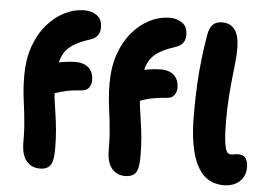

<svg xmlns="http://www.w3.org/2000/svg" viewBox="-53 -831 1273 913"><g transform="rotate(5 583.5 -374.5)"><path d="M168 8.2Q127.2 8.2 103.3 -20.9Q79.4 -50 79.4 -109.2Q79.4 -152.6 77 -185.7Q74.6 -218.8 71.3 -246.9Q68 -275 64.3 -302.1Q60.6 -329.2 58.2 -359.4Q55.8 -389.6 55.8 -427Q55.8 -503.4 77.1 -564.5Q98.4 -625.6 135.6 -669.4Q172.8 -713.2 219.4 -736.6Q266 -760 315.8 -760Q347.8 -760 373.6 -742.7Q399.4 -725.4 399.4 -685Q399.4 -662 388.2 -647Q377 -632 355 -624.8Q306.4 -609.4 276.3 -590.8Q246.2 -572.2 231 -546Q215.8 -519.8 210.4 -482.6Q205 -445.4 205 -391.2Q205 -360 209.1 -328.5Q213.2 -297 218.8 -261.6Q224.4 -226.2 228.5 -183.7Q232.6 -141.2 232.6 -89Q232.6 -31.2 216.9 -11.5Q201.2 8.2 168 8.2ZM154 -337.4Q126.4 -337.4 108.2 -352.1Q90 -366.8 90 -389.6Q90 -422.6 107.3 -449Q124.6 -475.4 156.6 -486.6Q196.6 -499.8 230.5 -505.7Q264.4 -511.6 293.8 -511.6Q320.8 -511.6 340 -502.1Q359.2 -492.6 369.3 -474.6Q379.4 -456.6 379.4 -430.8Q379.4 -411 368.5 -396.1Q357.6 -381.2 334.4 -379.6Q288.2 -376.4 258.2 -369.5Q228.2 -362.6 209.3 -355.3Q190.4 -348 177.7 -342.7Q165 -337.4 154 -337.4ZM575.4 8.2Q534.6 8.2 510.7 -20.9Q486.8 -50 486.8 -109.2Q486.8 -152.6 484.4 -185.7Q482 -218.8 478.7 -246.9Q475.4 -275 471.7 -302.1Q468 -329.2 465.6 -359.4Q463.2 -389.6 463.2 -427Q463.2 -503.4 484.5 -564.5Q505.8 -625.6 543 -669.4Q580.2 -713.2 626.8 -736.6Q673.4 -760 723.2 -760Q755.2 -760 781 -742.7Q806.8 -725.4 806.8 -685Q806.8 -662 795.6 -647Q784.4 -632 762.4 -624.8Q713.8 -609.4 683.7 -590.8Q653.6 -572.2 638.4 -546Q623.2 -519.8 617.8 -482.6Q612.4 -445.4 612.4 -391.2Q612.4 -360 616.5 -328.5Q620.6 -297 626.2 -261.6Q631.8 -226.2 635.9 -183.7Q640 -141.2 640 -89Q640 -31.2 624.3 -11.5Q608.6 8.2 575.4 8.2ZM561.4 -337.4Q533.8 -337.4 515.6 -352.1Q497.4 -366.8 497.4 -389.6Q497.4 -422.6 514.7 -449Q532 -475.4 564 -486.6Q604 -499.8 637.9 -505.7Q671.8 -511.6 701.2 -511.6Q728.2 -511.6 747.4 -502.1Q766.6 -492.6 776.7 -474.6Q786.8 -456.6 786.8 -430.8Q786.8 -411 775.9 -396.1Q765 -381.2 741.8 -379.6Q695.6 -376.4 665.6 -369.5Q635.6 -362.6 616.7 -355.3Q597.8 -348 585.1 -342.7Q572.4 -337.4 561.4 -337.4ZM1045 11Q1025 11 1001.7 4.9Q978.4 -1.2 956 -19.8Q933.6 -38.4 915.3 -74.4Q897 -110.4 886.2 -169.4Q875.4 -228.4 875.4 -317Q875.4 -392.8 878.9 -457.3Q882.4 -521.8 889.3 -580.4Q896.2 -639 905.8 -695Q912 -730 928.1 -745Q944.2 -760 972.4 -760Q1011.2 -760 1032.5 -731.7Q1053.8 -703.4 1053.8 -640.2Q1053.8 -610 1050.2 -575.9Q1046.6 -541.8 1042.2 -501.2Q1037.8 -460.6 1034.2 -410.5Q1030.6 -360.4 1030.6 -297Q1030.6 -243.2 1033.6 -211.4Q1036.6 -179.6 1041.5 -163.6Q1046.4 -147.6 1053.2 -142.7Q1060 -137.8 1067.4 -137.8Q1075.4 -137.8 1081.1 -138.9Q1086.8 -140 1091.2 -141Q1095.6 -142 1100.4 -142Q1128.8 -142 1139 -125.3Q1149.2 -108.6 1149.2 -83.2Q1149.2 -54 1135.7 -32.8Q1122.2 -11.6 1098.7 -0.3Q1075.2 11 1045 11Z"/></g></svg>

Font: Shantell Sans Light
Style: Regular
Weight: 300
Designer: Stephen Nixon, Anya Danilova, Shantell Martin
Foundry: Arrow Type
Version: Version 1.011;[c5ecc13dd]